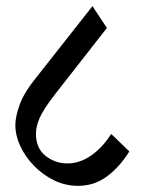

<svg xmlns="http://www.w3.org/2000/svg" viewBox="-20 -618 466 625"><path d="M234 -13Q193 -13 156 -31Q119 -49 90.5 -78.5Q62 -108 46 -142.5Q30 -177 30 -211Q30 -239 44.5 -278.5Q59 -318 99 -367L281 -598L328 -527L159 -311Q121 -262 109 -234Q97 -206 97 -183Q97 -135 128.5 -110.5Q160 -86 199 -86Q240 -86 277 -112Q314 -138 342 -182L401 -125Q370 -75 328.5 -44Q287 -13 234 -13Z"/></svg>

Font: Eczar
Style: Regular
Weight: 400
Designer: Vaibhav Singh
Foundry: Rosetta Type Foundry
Version: Version 2.000